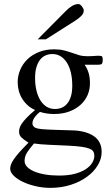

<svg xmlns="http://www.w3.org/2000/svg" viewBox="-20 -701 540 938"><path d="M481.9 -407.7Q481.9 -405.3 481 -398.7Q480 -392.1 477.5 -388.7Q475.1 -386.7 470.9 -386Q466.8 -385.3 461.9 -384.8Q456.5 -384.3 450.2 -384.8H393.1Q405.8 -367.7 412.6 -345.5Q419.4 -323.2 419.4 -295.4Q419.9 -264.6 408.2 -237.3Q396.5 -210 373.8 -189.2Q351.1 -168.5 318.4 -156.2Q285.6 -144 243.7 -144Q226.6 -144 209.5 -146.5Q192.4 -148.9 175.3 -154.3Q165.5 -147 156.7 -137.2Q147.9 -127.4 143.1 -117.4Q138.2 -107.4 138.4 -97.9Q138.7 -88.4 146 -81.5Q148.9 -78.6 153.1 -76.7Q157.2 -74.7 164.6 -73Q171.9 -71.3 183.6 -70.1Q195.3 -68.8 213.6 -68.1Q231.9 -67.4 258.1 -66.4Q284.2 -65.4 320.3 -64.5Q329.1 -64.5 344 -63.7Q358.9 -63 376.5 -59.8Q394 -56.6 411.6 -50Q429.2 -43.5 443.8 -32Q458.5 -20.5 467.5 -2.4Q476.6 15.6 476.6 41.5Q476.6 75.2 457.5 106.7Q438.5 138.2 404.8 162.8Q371.1 187.5 325.4 202.1Q279.8 216.8 226.1 216.8Q189 216.8 153.6 208.5Q118.2 200.2 90.8 187Q63.5 173.8 46.6 157Q29.8 140.1 29.8 123Q29.8 113.3 33.9 102.1Q38.1 90.8 48.1 76.2Q58.1 61.5 75.4 42Q92.8 22.5 119.1 -3.9Q96.7 -18.1 85 -29.3Q73.2 -40.5 73.2 -57.6Q73.2 -66.4 75.9 -75.9Q78.6 -85.4 86.9 -97.7Q95.2 -109.9 110.6 -126Q126 -142.1 151.4 -163.6Q129.9 -172.9 114 -187.7Q98.1 -202.6 87.4 -220.5Q76.7 -238.3 71.5 -258.5Q66.4 -278.8 66.4 -299.3Q66.4 -330.6 78.6 -359.6Q90.8 -388.7 113.5 -410.9Q136.2 -433.1 169.4 -446.5Q202.6 -460 244.1 -460Q272.9 -460 293.5 -454.6Q314 -449.2 331.3 -443.1Q348.6 -437 366.2 -431.6Q383.8 -426.3 406.7 -426.3Q421.9 -426.3 431.9 -427Q441.9 -427.7 449.2 -428.2Q456.5 -428.7 462.4 -428.7Q468.8 -428.7 475.6 -427.2Q481.9 -425.8 481.9 -407.7ZM333 -282.7Q333 -317.4 326.4 -345.7Q319.8 -374 307.1 -394.3Q294.4 -414.6 276.6 -425.8Q258.8 -437 235.8 -437Q218.3 -437 202.9 -430.4Q187.5 -423.8 176 -409.4Q164.6 -395 158 -373Q151.4 -351.1 151.4 -320.3Q151.4 -287.1 158 -259.3Q164.6 -231.4 177 -211.2Q189.5 -190.9 207.5 -179.7Q225.6 -168.5 249 -168.5Q266.6 -168.5 282 -175Q297.4 -181.6 308.8 -195.6Q320.3 -209.5 326.7 -231Q333 -252.4 333 -282.7ZM440.9 59.6Q440.9 47.9 435.8 39.3Q430.7 30.8 416.7 25.1Q402.8 19.5 378.7 16.1Q354.5 12.7 315.9 10.7Q260.7 8.3 218.3 6.3Q175.8 4.4 146 0Q125 24.4 112.5 43.7Q100.1 63 100.1 85.4Q100.1 101.1 112.3 114Q124.5 127 147 136.5Q169.4 146 200.4 151.4Q231.4 156.7 269 156.7Q313 156.7 345.2 148.2Q377.4 139.6 398.7 125.7Q419.9 111.8 430.4 94.5Q440.9 77.1 440.9 59.6ZM389.2 -649.4Q389.2 -635.3 376.7 -623Q364.3 -610.8 348.6 -600.6L204.1 -508.8H164.1L302.7 -648.4Q315.4 -661.6 331.3 -671.4Q347.2 -681.2 363.3 -681.2Q367.2 -681.2 371.6 -678.2Q376 -675.3 379.9 -670.4Q383.8 -665.5 386.5 -659.9Q389.2 -654.3 389.2 -649.4Z"/></svg>

Font: Doulos SIL Am
Style: Regular
Weight: 400
Designer: Walt Agee, Victor Gaultney, Peter Martin, Debbi Hosken, Becca Hirsbrunner
Foundry: SIL International
Version: Version 5.000